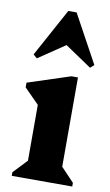

<svg xmlns="http://www.w3.org/2000/svg" viewBox="-90 -848 512 894"><g transform="rotate(10 165.5 -401.0)"><path d="M32.4 0V-17.2L110.4 -99.6L94.4 -71.6V-378L137.4 -303L24.6 -417V-439.2L225.4 -504.8H256.4V-71.2L240.6 -99.4L318.4 -17.2V0ZM52.2 -559 34.4 -574.6 158.4 -801.8H197.6L321.6 -574.6L303.8 -559L172 -648H184Z"/></g></svg>

Font: Platypi Light
Style: Regular
Weight: 300
Designer: David Sargent
Foundry: Bolt Cutter Type
Version: Version 1.200